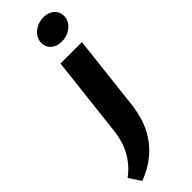

<svg xmlns="http://www.w3.org/2000/svg" viewBox="-424 -786 1076 1076"><g transform="rotate(-45 114.0 -248.5)"><path d="M-85.9 201.7Q-54.7 178.7 -31.5 151.6Q-8.3 124.5 7.8 94.5Q23.9 64.5 33.4 31.7Q43 -1 46.9 -35.6L101.6 -517.6H271.5L221.2 -76.2Q215.3 -24.4 200 26.4Q184.6 77.1 154.5 122.8Q124.5 168.5 77.4 206.8Q30.3 245.1 -39.1 272ZM193.8 -599.1Q173.3 -599.1 157.2 -605Q141.1 -610.8 129.9 -621.1Q118.7 -631.3 112.8 -645Q106.9 -658.7 106.9 -674.3Q106.9 -693.8 115.5 -710.9Q124 -728 139.2 -740.7Q154.3 -753.4 174.6 -761Q194.8 -768.6 218.3 -768.6Q238.3 -768.6 254.2 -762.7Q270 -756.8 281.2 -746.6Q292.5 -736.3 298.6 -722.7Q304.7 -709 304.7 -692.9Q304.7 -673.3 296.1 -656.2Q287.6 -639.2 272.7 -626.5Q257.8 -613.8 237.5 -606.4Q217.3 -599.1 193.8 -599.1Z"/></g></svg>

Font: Proza Libre
Style: Bold Italic
Weight: 700
Designer: Jasper de Waard
Foundry: Jasper de Waard
Version: Version 1.000; ttfautohint (v1.4.1.8-43bc)